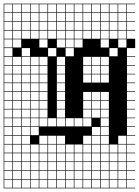

<svg xmlns="http://www.w3.org/2000/svg" viewBox="-20 -785 754 1043"><path d="M0 -765.1H714.3V-761.9H669.8V-717.5H714.3V-714.3H669.8V-669.8H714.3V-666.7H669.8V-622.2H714.3V-619H669.8V-574.6H714.3V-523.8H669.8V-479.4H714.3V-476.2H669.8V-431.7H714.3V-428.6H669.8V-384.1H714.3V-381H669.8V-336.5H714.3V-333.3H669.8V-288.9H714.3V-285.7H669.8V-241.3H714.3V-238.1H669.8V-193.7H714.3V-190.5H669.8V-146H714.3V-142.9H669.8V-98.4H714.3V-95.2H669.8V-50.8H714.3V-47.6H669.8V-3.2H714.3V0H669.8V44.4H714.3V47.6H669.8V92.1H714.3V95.2H669.8V139.7H714.3V142.9H669.8V187.3H714.3V190.5H669.8V234.9H714.3V238.1H0ZM479.4 -717.5H523.8V-761.9H479.4ZM288.9 -717.5H333.3V-761.9H288.9ZM241.3 -717.5H285.7V-761.9H241.3ZM336.5 -717.5H381V-761.9H336.5ZM3.2 -717.5H47.6V-761.9H3.2ZM384.1 -717.5H428.6V-761.9H384.1ZM622.2 -717.5H666.7V-761.9H622.2ZM574.6 -717.5H619V-761.9H574.6ZM193.7 -717.5H238.1V-761.9H193.7ZM431.7 -717.5H476.2V-761.9H431.7ZM146 -717.5H190.5V-761.9H146ZM50.8 -717.5H95.2V-761.9H50.8ZM527 -717.5H571.4V-761.9H527ZM98.4 -717.5H142.9V-761.9H98.4ZM479.4 -669.8H523.8V-714.3H479.4ZM98.4 -669.8H142.9V-714.3H98.4ZM527 -669.8H571.4V-714.3H527ZM146 -669.8H190.5V-714.3H146ZM50.8 -669.8H95.2V-714.3H50.8ZM431.7 -669.8H476.2V-714.3H431.7ZM193.7 -669.8H238.1V-714.3H193.7ZM574.6 -669.8H619V-714.3H574.6ZM384.1 -669.8H428.6V-714.3H384.1ZM241.3 -669.8H285.7V-714.3H241.3ZM336.5 -669.8H381V-714.3H336.5ZM622.2 -669.8H666.7V-714.3H622.2ZM3.2 -669.8H47.6V-714.3H3.2ZM288.9 -669.8H333.3V-714.3H288.9ZM98.4 -622.2H142.9V-666.7H98.4ZM146 -622.2H190.5V-666.7H146ZM3.2 -622.2H47.6V-666.7H3.2ZM527 -622.2H571.4V-666.7H527ZM479.4 -622.2H523.8V-666.7H479.4ZM193.7 -622.2H238.1V-666.7H193.7ZM574.6 -622.2H619V-666.7H574.6ZM431.7 -622.2H476.2V-666.7H431.7ZM50.8 -622.2H95.2V-666.7H50.8ZM384.1 -622.2H428.6V-666.7H384.1ZM241.3 -622.2H285.7V-666.7H241.3ZM622.2 -622.2H666.7V-666.7H622.2ZM336.5 -622.2H381V-666.7H336.5ZM288.9 -622.2H333.3V-666.7H288.9ZM336.5 -574.6H381V-619H336.5ZM288.9 -574.6H333.3V-619H288.9ZM3.2 -574.6H47.6V-619H3.2ZM50.8 -574.6H95.2V-619H50.8ZM622.2 -574.6H666.7V-619H622.2ZM384.1 -574.6H428.6V-619H384.1ZM241.3 -574.6H285.7V-619H241.3ZM574.6 -574.6H619V-619H574.6ZM98.4 -574.6H142.9V-619H98.4ZM431.7 -574.6H476.2V-619H431.7ZM527 -574.6H571.4V-619H527ZM193.7 -574.6H238.1V-619H193.7ZM146 -574.6H190.5V-619H146ZM479.4 -574.6H523.8V-619H479.4ZM527 -527H571.4V-571.4H527ZM193.7 -527H238.1V-571.4H193.7ZM622.2 -527H666.7V-571.4H622.2ZM384.1 -527H428.6V-571.4H384.1ZM336.5 -527H381V-571.4H336.5ZM50.8 -527H95.2V-571.4H50.8ZM288.9 -527H333.3V-571.4H288.9ZM3.2 -527H47.6V-571.4H3.2ZM241.3 -479.4H285.7V-523.8H241.3ZM3.2 -479.4H47.6V-523.8H3.2ZM336.5 -479.4H381V-523.8H336.5ZM98.4 -479.4H142.9V-523.8H98.4ZM574.6 -479.4H619V-523.8H574.6ZM527 -431.7H571.4V-476.2H527ZM479.4 -431.7H523.8V-476.2H479.4ZM50.8 -431.7H95.2V-476.2H50.8ZM3.2 -431.7H47.6V-476.2H3.2ZM193.7 -431.7H238.1V-476.2H193.7ZM98.4 -431.7H142.9V-476.2H98.4ZM431.7 -431.7H476.2V-476.2H431.7ZM146 -431.7H190.5V-476.2H146ZM288.9 -431.7H333.3V-476.2H288.9ZM146 -384.1H190.5V-428.6H146ZM98.4 -384.1H142.9V-428.6H98.4ZM288.9 -384.1H333.3V-428.6H288.9ZM193.7 -384.1H238.1V-428.6H193.7ZM3.2 -384.1H47.6V-428.6H3.2ZM431.7 -384.1H476.2V-428.6H431.7ZM50.8 -384.1H95.2V-428.6H50.8ZM479.4 -384.1H523.8V-428.6H479.4ZM527 -384.1H571.4V-428.6H527ZM431.7 -336.5H476.2V-381H431.7ZM479.4 -336.5H523.8V-381H479.4ZM50.8 -336.5H95.2V-381H50.8ZM3.2 -336.5H47.6V-381H3.2ZM146 -336.5H190.5V-381H146ZM98.4 -336.5H142.9V-381H98.4ZM288.9 -336.5H333.3V-381H288.9ZM193.7 -336.5H238.1V-381H193.7ZM527 -336.5H571.4V-381H527ZM288.9 -288.9H333.3V-333.3H288.9ZM193.7 -288.9H238.1V-333.3H193.7ZM98.4 -288.9H142.9V-333.3H98.4ZM146 -288.9H190.5V-333.3H146ZM3.2 -288.9H47.6V-333.3H3.2ZM50.8 -288.9H95.2V-333.3H50.8ZM479.4 -241.3H523.8V-285.7H479.4ZM193.7 -241.3H238.1V-285.7H193.7ZM288.9 -241.3H333.3V-285.7H288.9ZM527 -241.3H571.4V-285.7H527ZM50.8 -241.3H95.2V-285.7H50.8ZM146 -241.3H190.5V-285.7H146ZM431.7 -241.3H476.2V-285.7H431.7ZM98.4 -241.3H142.9V-285.7H98.4ZM3.2 -241.3H47.6V-285.7H3.2ZM479.4 -193.7H523.8V-238.1H479.4ZM193.7 -193.7H238.1V-238.1H193.7ZM288.9 -193.7H333.3V-238.1H288.9ZM527 -193.7H571.4V-238.1H527ZM3.2 -193.7H47.6V-238.1H3.2ZM146 -193.7H190.5V-238.1H146ZM98.4 -193.7H142.9V-238.1H98.4ZM50.8 -193.7H95.2V-238.1H50.8ZM431.7 -193.7H476.2V-238.1H431.7ZM431.7 -146H476.2V-190.5H431.7ZM288.9 -146H333.3V-190.5H288.9ZM3.2 -146H47.6V-190.5H3.2ZM479.4 -146H523.8V-190.5H479.4ZM193.7 -146H238.1V-190.5H193.7ZM527 -146H571.4V-190.5H527ZM146 -146H190.5V-190.5H146ZM98.4 -146H142.9V-190.5H98.4ZM50.8 -146H95.2V-190.5H50.8ZM241.3 -98.4H285.7V-142.9H241.3ZM431.7 -98.4H476.2V-142.9H431.7ZM193.7 -98.4H238.1V-142.9H193.7ZM50.8 -98.4H95.2V-142.9H50.8ZM527 -98.4H571.4V-142.9H527ZM384.1 -98.4H428.6V-142.9H384.1ZM146 -98.4H190.5V-142.9H146ZM288.9 -98.4H333.3V-142.9H288.9ZM336.5 -98.4H381V-142.9H336.5ZM98.4 -98.4H142.9V-142.9H98.4ZM3.2 -98.4H47.6V-142.9H3.2ZM98.4 -50.8H142.9V-95.2H98.4ZM3.2 -50.8H47.6V-95.2H3.2ZM50.8 -50.8H95.2V-95.2H50.8ZM479.4 -50.8H523.8V-95.2H479.4ZM527 -50.8H571.4V-95.2H527ZM146 -50.8H190.5V-95.2H146ZM288.9 -3.2H333.3V-47.6H288.9ZM3.2 -3.2H47.6V-47.6H3.2ZM527 -3.2H571.4V-47.6H527ZM193.7 -3.2H238.1V-47.6H193.7ZM431.7 -3.2H476.2V-47.6H431.7ZM479.4 -3.2H523.8V-47.6H479.4ZM98.4 -3.2H142.9V-47.6H98.4ZM241.3 -3.2H285.7V-47.6H241.3ZM622.2 -3.2H666.7V-47.6H622.2ZM50.8 -3.2H95.2V-47.6H50.8ZM336.5 44.4H381V0H336.5ZM622.2 44.4H666.7V0H622.2ZM384.1 44.4H428.6V0H384.1ZM98.4 44.4H142.9V0H98.4ZM241.3 44.4H285.7V0H241.3ZM479.4 44.4H523.8V0H479.4ZM50.8 44.4H95.2V0H50.8ZM431.7 44.4H476.2V0H431.7ZM574.6 44.4H619V0H574.6ZM146 44.4H190.5V0H146ZM288.9 44.4H333.3V0H288.9ZM527 44.4H571.4V0H527ZM193.7 44.4H238.1V0H193.7ZM3.2 44.4H47.6V0H3.2ZM3.2 92.1H47.6V47.6H3.2ZM50.8 92.1H95.2V47.6H50.8ZM193.7 92.1H238.1V47.6H193.7ZM622.2 92.1H666.7V47.6H622.2ZM384.1 92.1H428.6V47.6H384.1ZM336.5 92.1H381V47.6H336.5ZM98.4 92.1H142.9V47.6H98.4ZM241.3 92.1H285.7V47.6H241.3ZM288.9 92.1H333.3V47.6H288.9ZM527 92.1H571.4V47.6H527ZM479.4 92.1H523.8V47.6H479.4ZM146 92.1H190.5V47.6H146ZM431.7 92.1H476.2V47.6H431.7ZM574.6 92.1H619V47.6H574.6ZM431.7 139.7H476.2V95.2H431.7ZM574.6 139.7H619V95.2H574.6ZM146 139.7H190.5V95.2H146ZM527 139.7H571.4V95.2H527ZM336.5 139.7H381V95.2H336.5ZM288.9 139.7H333.3V95.2H288.9ZM98.4 139.7H142.9V95.2H98.4ZM50.8 139.7H95.2V95.2H50.8ZM241.3 139.7H285.7V95.2H241.3ZM3.2 139.7H47.6V95.2H3.2ZM384.1 139.7H428.6V95.2H384.1ZM622.2 139.7H666.7V95.2H622.2ZM193.7 139.7H238.1V95.2H193.7ZM479.4 139.7H523.8V95.2H479.4ZM574.6 187.3H619V142.9H574.6ZM146 187.3H190.5V142.9H146ZM527 187.3H571.4V142.9H527ZM50.8 187.3H95.2V142.9H50.8ZM479.4 187.3H523.8V142.9H479.4ZM431.7 187.3H476.2V142.9H431.7ZM336.5 187.3H381V142.9H336.5ZM288.9 187.3H333.3V142.9H288.9ZM98.4 187.3H142.9V142.9H98.4ZM3.2 187.3H47.6V142.9H3.2ZM193.7 187.3H238.1V142.9H193.7ZM622.2 187.3H666.7V142.9H622.2ZM384.1 187.3H428.6V142.9H384.1ZM241.3 187.3H285.7V142.9H241.3ZM622.2 234.9H666.7V190.5H622.2ZM3.2 234.9H47.6V190.5H3.2ZM98.4 234.9H142.9V190.5H98.4ZM146 234.9H190.5V190.5H146ZM574.6 234.9H619V190.5H574.6ZM193.7 234.9H238.1V190.5H193.7ZM384.1 234.9H428.6V190.5H384.1ZM50.8 234.9H95.2V190.5H50.8ZM241.3 234.9H285.7V190.5H241.3ZM479.4 234.9H523.8V190.5H479.4ZM288.9 234.9H333.3V190.5H288.9ZM431.7 234.9H476.2V190.5H431.7ZM336.5 234.9H381V190.5H336.5ZM527 234.9H571.4V190.5H527Z"/></svg>

Font: Jacquard 12 Charted
Style: Regular
Weight: 400
Designer: Sarah Cadigan-Fried
Version: Version 1.000